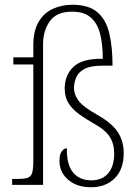

<svg xmlns="http://www.w3.org/2000/svg" viewBox="-20 -777 586 807"><path d="M363 10Q303 10 266.5 -21.5Q230 -53 230 -101Q230 -129 240 -141.5Q250 -154 261 -154Q260 -84 287.5 -51.5Q315 -19 364 -19Q410 -19 435 -49Q460 -79 460 -131Q460 -173 441 -202.5Q422 -232 372 -259Q339 -278 312 -297.5Q285 -317 268.5 -342.5Q252 -368 252 -405Q252 -460 288 -495.5Q324 -531 412 -530Q412 -590 401 -634Q390 -678 362 -703Q334 -728 283 -728Q218 -728 189.5 -688Q161 -648 161 -590V0H31V-25H53Q81 -25 95.5 -29.5Q110 -34 115 -50Q120 -66 120 -101V-506H36V-536H120V-586Q120 -648 142.5 -685.5Q165 -723 202.5 -740Q240 -757 284 -757Q353 -757 389.5 -725.5Q426 -694 439.5 -636.5Q453 -579 453 -501H411Q360 -501 334.5 -487Q309 -473 300 -451Q291 -429 291 -406Q291 -380 310 -354Q329 -328 388 -295Q450 -260 475 -222Q500 -184 500 -134Q500 -65 462 -27.5Q424 10 363 10Z"/></svg>

Font: Noto Serif Lao SemiCondensed ExtraLight
Style: Regular
Weight: 200
Width: 4
Designer: Monotype Design Team
Foundry: Monotype Imaging Inc.
Version: Version 2.003; ttfautohint (v1.8.4.7-5d5b)